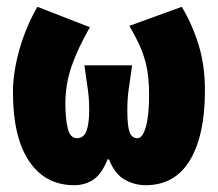

<svg xmlns="http://www.w3.org/2000/svg" viewBox="-20 -532 640 564"><path d="M198 12Q113 12 65.5 -58.5Q18 -129 18 -262Q18 -290 23 -322.5Q28 -355 37.5 -388Q47 -421 60.5 -453Q74 -485 90 -512L244 -452Q208 -389 190 -336.5Q172 -284 172 -228Q172 -184 179 -155Q186 -126 206 -126Q226 -126 234 -147.5Q242 -169 242 -208Q242 -226 241 -240.5Q240 -255 238 -269.5Q236 -284 233.5 -300.5Q231 -317 228 -340H368Q365 -317 362.5 -300.5Q360 -284 358 -269.5Q356 -255 355 -240.5Q354 -226 354 -208Q354 -163 360.5 -144.5Q367 -126 384 -126Q399 -126 408.5 -159.5Q418 -193 418 -254Q418 -281 415.5 -305Q413 -329 406.5 -353Q400 -377 388.5 -402Q377 -427 360 -456L514 -512Q545 -460 563.5 -400Q582 -340 582 -266Q582 -135 538 -61.5Q494 12 408 12Q375 12 346 -4.5Q317 -21 300 -64H296Q279 -21 254.5 -4.5Q230 12 198 12Z"/></svg>

Font: Source Code Pro Black
Style: Regular
Weight: 900
Monospace: yes
Designer: Paul D. Hunt, Teo Tuominen
Foundry: Adobe Systems Incorporated
Version: Version 2.030;PS 1.000;hotconv 16.6.51;makeotf.lib2.5.65220